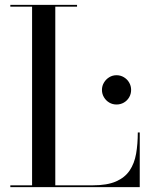

<svg xmlns="http://www.w3.org/2000/svg" viewBox="-20 -770 619 790"><path d="M22.5 0V-7.5H112V-742.5H22.5V-750H297V-742.5H207.5V-7.5H362Q421 -7.5 457.5 -23.5Q494 -39.5 513.5 -68.5Q533 -97.5 540 -137.5Q547 -177.5 547 -225H555V0ZM459.5 -340Q443 -340 429.5 -348Q416 -356 407.8 -369.8Q399.5 -383.5 399.5 -400Q399.5 -416.5 407.8 -430.2Q416 -444 429.5 -452.2Q443 -460.5 459.5 -460.5Q476 -460.5 489.8 -452.2Q503.5 -444 511.5 -430.2Q519.5 -416.5 519.5 -400Q519.5 -383.5 511.5 -369.8Q503.5 -356 489.8 -348Q476 -340 459.5 -340Z"/></svg>

Font: Bodoni Moda 28pt
Style: Regular
Weight: 400
Designer: Owen Earl
Foundry: indestructible type
Version: Version 2.005